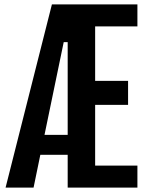

<svg xmlns="http://www.w3.org/2000/svg" viewBox="-20 -854 658 874"><path d="M5.4 0 216.3 -834H605.5V-733.9H413.1V-485.8H563V-376.5H413.1V-100.1H605.5V0H288.1V-149.4H163.6L132.8 0ZM182.6 -240.2H288.1V-662.1H270Z"/></svg>

Font: FjallaOne
Style: Regular
Weight: 400
Designer: Irina Smirnova
Foundry: Irina Smirnova
Version: Version 1.001